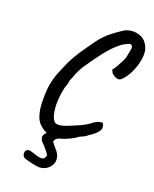

<svg xmlns="http://www.w3.org/2000/svg" viewBox="-172 -791 923 1148"><g transform="rotate(20 290.0 -217.0)"><path d="M216 63Q201 57 182.5 47.5Q164 38 147.5 22Q131 6 121 -18Q111 -47 107.5 -75Q104 -103 105 -140Q105 -192 112.5 -230.5Q120 -269 136 -309Q138 -312 143.5 -326.5Q149 -341 156.5 -358Q164 -375 168 -384Q176 -401 192.5 -429.5Q209 -458 228 -485Q257 -528 276.5 -554.5Q296 -581 314 -599.5Q332 -618 354 -635Q376 -652 410 -675Q432 -691 464 -694Q496 -697 525.5 -683Q555 -669 570 -635Q581 -614 580 -583Q579 -552 569 -517.5Q559 -483 542 -452.5Q525 -422 504 -403Q491 -391 473.5 -397.5Q456 -404 442 -417Q433 -434 432.5 -437Q432 -440 436 -441Q442 -448 452 -465Q462 -482 472 -501.5Q482 -521 486 -533Q494 -575 497 -590Q500 -605 491 -614Q487 -618 479.5 -617Q472 -616 455 -607Q432 -597 398.5 -565Q365 -533 334 -491Q294 -438 267 -397Q240 -356 226 -313Q224 -309 219.5 -298Q215 -287 215 -287Q216 -283 212 -267.5Q208 -252 203 -241Q192 -195 190 -150Q188 -105 195.5 -71.5Q203 -38 218 -23Q231 -14 252 -17Q273 -20 300 -31Q327 -42 357 -55Q381 -65 401 -77Q421 -89 431 -98Q439 -104 451.5 -110.5Q464 -117 473 -117Q487 -122 492 -113Q497 -104 497 -88Q497 -74 478.5 -55Q460 -36 436 -22Q428 -14 415 -6.5Q402 1 388 6Q367 22 336 37Q305 52 273.5 60Q242 68 216 63ZM237 260Q222 263 198.5 259Q175 255 154.5 249.5Q134 244 128 242Q116 238 111 228Q106 218 107.5 207Q109 196 118.5 190Q128 184 146 189Q162 194 180.5 200Q199 206 214.5 206Q230 206 237 192Q244 181 237 170Q230 159 219 147Q212 138 204.5 129.5Q197 121 186 111Q178 100 176 86.5Q174 73 191 55.5Q208 38 256 14L304 42Q279 54 263.5 65Q248 76 248 89Q262 109 279 127.5Q296 146 301 166Q307 190 299 210Q291 230 274 243Q257 256 237 260Z"/></g></svg>

Font: Caveat SemiBold
Style: Regular
Weight: 600
Designer: Pablo Impallari
Foundry: Pablo Impallari
Version: Version 2.000